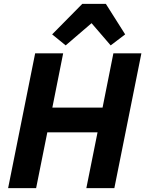

<svg xmlns="http://www.w3.org/2000/svg" viewBox="-20 -974 752 994"><path d="M406 -954H528L628 -796L553 -739L454 -854L320 -739L250 -796ZM427 0 485 -289H225L167 0H22L162 -698H307L251 -417H511L567 -698H712L572 0Z"/></svg>

Font: Aneliza
Style: Bold Italic
Weight: 700
Italic angle: -11.31°
Designer: Mike Abbink, Paul van der Laan, Pieter van Rosmalen
Foundry: Bold Monday
Version: Version 3.0